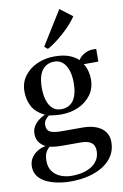

<svg xmlns="http://www.w3.org/2000/svg" viewBox="-110 -870 753 1175"><g transform="rotate(-10 266.0 -283.0)"><path d="M232.5 242.5Q192.5 242.5 153.2 235.2Q114 228 82.2 212.8Q50.5 197.5 31.5 172.5Q12.5 147.5 12.5 112Q12.5 83.5 26 61Q39.5 38.5 63 23.2Q86.5 8 117 2Q92 -10.5 77.5 -31.2Q63 -52 63 -83.5Q63 -108.5 74.8 -128.2Q86.5 -148 105.5 -163Q124.5 -178 146.5 -187.5Q91.5 -213.5 69.5 -255.5Q47.5 -297.5 47.5 -347.5Q47.5 -404 78 -444.5Q108.5 -485 157.8 -506.8Q207 -528.5 263 -528.5Q320.5 -528.5 356.8 -514.2Q393 -500 413.5 -479.5Q425 -500 450.5 -514.8Q476 -529.5 502.5 -529.5H525.5L525 -450.5H433.5Q441 -441.5 447.2 -426.5Q453.5 -411.5 457.5 -392.5Q461.5 -373.5 461.5 -352.5Q461.5 -296.5 432 -256Q402.5 -215.5 353.8 -193.5Q305 -171.5 247 -171.5Q227.5 -171.5 206.2 -173.5Q185 -175.5 169 -178.5Q158.5 -170.5 147.8 -157.5Q137 -144.5 137 -122Q137 -92.5 158.8 -81.2Q180.5 -70 230.5 -70H358.5Q411.5 -70 447 -55Q482.5 -40 500.2 -13.8Q518 12.5 518 47Q518 93 497 129Q476 165 437.5 190.2Q399 215.5 347 229Q295 242.5 232.5 242.5ZM244.5 209.5Q298.5 209.5 338 194.2Q377.5 179 398.8 151.2Q420 123.5 420 86.5Q420 65.5 412.2 50.2Q404.5 35 384.8 26.5Q365 18 329 18H223Q197 18 176 16Q155 14 141 10.5Q127 21.5 116.8 40Q106.5 58.5 106.5 94Q106.5 133 125.8 158.8Q145 184.5 176.5 197Q208 209.5 244.5 209.5ZM251 -203Q301.5 -203 327.8 -240.2Q354 -277.5 354 -350.5Q354 -394.5 342.8 -427.5Q331.5 -460.5 310.5 -479Q289.5 -497.5 259.5 -497.5Q227 -497.5 203.8 -481.5Q180.5 -465.5 168.2 -433Q156 -400.5 156 -351.5Q156 -308 166.5 -274.5Q177 -241 198 -222Q219 -203 251 -203ZM234 -581 214 -597.5 345.5 -809 422 -750.5Q408.5 -729 386 -704.2Q363.5 -679.5 336.8 -655.5Q310 -631.5 283.5 -612Q257 -592.5 235 -581Z"/></g></svg>

Font: Merriweather 120pt Medium
Style: Regular
Weight: 500
Version: Version 2.100